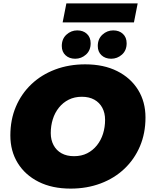

<svg xmlns="http://www.w3.org/2000/svg" viewBox="-20 -1095 888 1131"><path d="M396 16Q287 16 207.5 -24Q128 -64 84.5 -134.5Q41 -205 41 -297Q41 -390 73.5 -466.5Q106 -543 165 -599Q224 -655 305 -685.5Q386 -716 482 -716Q591 -716 670.5 -676Q750 -636 793.5 -565.5Q837 -495 837 -403Q837 -310 804.5 -233.5Q772 -157 713 -101Q654 -45 573 -14.5Q492 16 396 16ZM416 -175Q460 -175 493.5 -192Q527 -209 551 -239Q575 -269 587 -307.5Q599 -346 599 -389Q599 -430 582.5 -460.5Q566 -491 535.5 -508Q505 -525 462 -525Q419 -525 385 -508Q351 -491 327 -461Q303 -431 291 -392.5Q279 -354 279 -311Q279 -271 295.5 -240Q312 -209 342.5 -192Q373 -175 416 -175ZM635 -749Q600 -749 578 -769.5Q556 -790 556 -824Q556 -866 583.5 -891Q611 -916 647 -916Q682 -916 704 -895.5Q726 -875 726 -840Q726 -798 698.5 -773.5Q671 -749 635 -749ZM423 -749Q388 -749 366 -769.5Q344 -790 344 -824Q344 -866 371.5 -891Q399 -916 435 -916Q470 -916 492 -895.5Q514 -875 514 -840Q514 -798 486.5 -773.5Q459 -749 423 -749ZM349 -963 371 -1075H791L769 -963Z"/></svg>

Font: Montserrat Thin Black
Style: Italic
Weight: 900
Italic angle: -11.3°
Version: Version 9.000